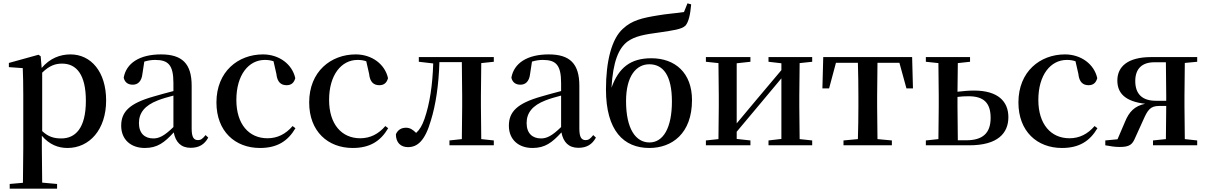

<svg xmlns="http://www.w3.org/2000/svg" viewBox="-20 -868 7212 1147"><path d="M383 16C514 16 614 -93 614 -268C614 -440 523 -543 401 -543C338 -543 277 -519 229 -462L223 -532L210 -541L33 -492V-467L116 -461C118 -412 119 -366 119 -299V19L117 224L38 231V259H321V231L232 223L230 19V-57C275 -4 328 16 383 16ZM232 -434C276 -477 312 -488 351 -488C437 -488 493 -422 493 -266C493 -100 429 -41 346 -41C302 -41 268 -51 232 -85Z M1119 15C1168 15 1201 -4 1224 -46L1208 -61C1190 -38 1179 -31 1163 -31C1138 -31 1125 -47 1125 -100V-356C1125 -488 1068 -543 942 -543C813 -543 734 -490 719 -404C725 -376 745 -362 773 -362C802 -362 826 -380 831 -428L842 -500C865 -507 886 -510 907 -510C985 -510 1016 -480 1016 -372V-324C975 -313 932 -302 896 -291C752 -250 704 -199 704 -117C704 -33 763 16 845 16C920 16 962 -16 1018 -77C1029 -19 1061 15 1119 15ZM1016 -109C961 -55 929 -41 896 -41C845 -41 810 -71 810 -133C810 -194 845 -238 922 -268C947 -278 981 -288 1016 -297Z M1533 16C1635 16 1699 -24 1745 -102L1728 -115C1687 -67 1637 -42 1578 -42C1467 -42 1392 -126 1392 -271C1392 -420 1465 -510 1562 -510C1580 -510 1597 -508 1614 -502L1631 -427C1636 -377 1659 -359 1692 -359C1719 -359 1736 -372 1744 -401C1726 -484 1648 -543 1551 -543C1403 -543 1273 -441 1273 -256C1273 -83 1385 16 1533 16Z M2087 16C2189 16 2253 -24 2299 -102L2282 -115C2241 -67 2191 -42 2132 -42C2021 -42 1946 -126 1946 -271C1946 -420 2019 -510 2116 -510C2134 -510 2151 -508 2168 -502L2185 -427C2190 -377 2213 -359 2246 -359C2273 -359 2290 -372 2298 -401C2280 -484 2202 -543 2105 -543C1957 -543 1827 -441 1827 -256C1827 -83 1939 16 2087 16Z M2738 0H2930V-29L2855 -37C2854 -93 2853 -177 2853 -232V-296C2853 -351 2854 -435 2855 -491L2930 -499V-527H2482V-499L2568 -489C2564 -358 2547 -248 2516 -158C2502 -118 2487 -93 2466 -74C2446 -94 2428 -105 2406 -105C2378 -105 2357 -93 2345 -66C2345 -16 2374 11 2417 11C2474 11 2519 -27 2554 -148C2583 -241 2601 -360 2605 -497H2739L2741 -296V-232L2739 -37L2665 -29V0Z M3435 15C3484 15 3517 -4 3540 -46L3524 -61C3506 -38 3495 -31 3479 -31C3454 -31 3441 -47 3441 -100V-356C3441 -488 3384 -543 3258 -543C3129 -543 3050 -490 3035 -404C3041 -376 3061 -362 3089 -362C3118 -362 3142 -380 3147 -428L3158 -500C3181 -507 3202 -510 3223 -510C3301 -510 3332 -480 3332 -372V-324C3291 -313 3248 -302 3212 -291C3068 -250 3020 -199 3020 -117C3020 -33 3079 16 3161 16C3236 16 3278 -16 3334 -77C3345 -19 3377 15 3435 15ZM3332 -109C3277 -55 3245 -41 3212 -41C3161 -41 3126 -71 3126 -133C3126 -194 3161 -238 3238 -268C3263 -278 3297 -288 3332 -297Z M3860 -17C3779 -17 3720 -96 3720 -264C3720 -414 3781 -484 3859 -484C3940 -484 3994 -420 3994 -262C3994 -102 3941 -17 3860 -17ZM3859 16C3993 16 4114 -69 4114 -270C4114 -432 4014 -520 3871 -520C3747 -520 3676 -464 3633 -344C3642 -501 3676 -580 3729 -620C3774 -652 3827 -662 3925 -675C3996 -686 4052 -692 4075 -715C4094 -737 4104 -782 4109 -842L4087 -848L4066 -796C4020 -789 3960 -785 3910 -776C3818 -761 3755 -747 3701 -696C3634 -636 3600 -502 3600 -334C3600 -86 3707 16 3859 16Z M4571 -499 4648 -490V-449L4498 -271L4381 -131V-490L4463 -499V-527H4197V-499L4272 -491C4273 -435 4274 -351 4274 -296V-232C4274 -177 4273 -93 4272 -37L4197 -29V0H4463V-29L4381 -38V-81L4526 -254L4648 -400V-38L4571 -29V0H4832V-29L4757 -37L4755 -232V-296L4757 -491L4832 -499V-527H4571Z M5104 0H5308V-29L5222 -37L5220 -232V-296L5222 -493H5353L5395 -340H5434L5429 -527H4898L4893 -340H4933L4974 -493H5105C5107 -437 5108 -351 5108 -296V-232C5108 -177 5107 -94 5105 -37L5019 -29V0Z M5511 0H5771C5940 0 6004 -72 6004 -168C6004 -262 5942 -327 5799 -327C5767 -327 5734 -324 5700 -320L5702 -491L5775 -499V-527H5511V-499L5586 -491L5588 -296V-232L5586 -37L5511 -29ZM5700 -289C5721 -292 5743 -293 5766 -293C5854 -293 5898 -256 5898 -164C5898 -71 5849 -30 5752 -30H5702C5701 -87 5700 -175 5700 -232Z M6324 16C6426 16 6490 -24 6536 -102L6519 -115C6478 -67 6428 -42 6369 -42C6258 -42 6183 -126 6183 -271C6183 -420 6256 -510 6353 -510C6371 -510 6388 -508 6405 -502L6422 -427C6427 -377 6450 -359 6483 -359C6510 -359 6527 -372 6535 -401C6517 -484 6439 -543 6342 -543C6194 -543 6064 -441 6064 -256C6064 -83 6176 16 6324 16Z M6868 0H7132V-29L7058 -37L7056 -232V-296L7058 -492L7132 -499V-527H6857C6717 -527 6655 -470 6655 -387C6655 -311 6702 -262 6821 -248C6758 -235 6725 -200 6701 -141L6656 -36L6583 -29V0C6614 6 6642 10 6669 10C6729 10 6745 -5 6762 -46L6811 -154C6835 -208 6851 -235 6903 -235H6947L6945 -37L6868 -29ZM6947 -266H6885C6803 -266 6762 -307 6762 -384C6762 -457 6802 -496 6876 -496H6945L6947 -296Z"/></svg>

Font: Noto Serif JP SemiBold
Style: Regular
Weight: 600
Designer: Ryoko NISHIZUKA 西塚涼子 (kana & ideographs); Frank Grießhammer (Latin, Greek & Cyrillic); Wenlong ZHANG 张文龙 (bopomofo); San
Foundry: Adobe
Version: Version 2.001;hotconv 1.1.0;makeotfexe 2.6.0